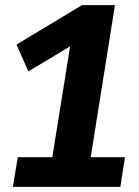

<svg xmlns="http://www.w3.org/2000/svg" viewBox="-20 -725 540 745"><path d="M465 -115H332L426 -705H298L44 -552L90 -448L252 -545L183 -115H49L30 0H447Z"/></svg>

Font: Bitter
Style: Bold Italic
Weight: 700
Designer: Sol Matas
Foundry: Sol Matas
Version: Version 1.002